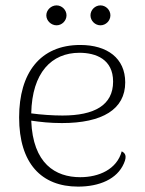

<svg xmlns="http://www.w3.org/2000/svg" viewBox="-20 -681 540 713"><path d="M190 -587C210 -587 227 -604 227 -624C227 -644 210 -661 190 -661C170 -661 152 -644 152 -624C152 -604 170 -587 190 -587ZM353 -587C373 -587 390 -604 390 -624C390 -644 373 -661 353 -661C333 -661 316 -644 316 -624C316 -604 333 -587 353 -587ZM432 -119C414 -52 347 -23 278 -23C186 -23 102 -73 96 -233C130 -228 165 -224 210 -224C360 -224 445 -275 445 -375C445 -465 378 -514 278 -514C129 -514 51 -410 51 -245C51 -74 134 12 270 12C349 12 415 -16 440 -74C453 -103 444 -113 432 -119ZM275 -485C336 -485 400 -461 400 -378C400 -290 330 -252 212 -252C177 -252 132 -255 96 -260C99 -412 172 -485 275 -485Z"/></svg>

Font: Arima Koshi ExtraLight
Style: Regular
Weight: 275
Designer: Joana Correia and Natanael Gama
Foundry: NDISCOVER
Version: Version 1.019;PS 001.019;hotconv 1.0.88;makeotf.lib2.5.64775